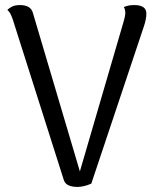

<svg xmlns="http://www.w3.org/2000/svg" viewBox="-20 -726 620 757"><path d="M286 11Q241 11 232 -15L33 -641Q30 -652 24 -665.5Q18 -679 9 -687Q17 -695 28.5 -700.5Q40 -706 59 -706Q102 -706 110 -674L308 -6H282L468 -643Q470 -650 472 -659Q474 -668 474 -675Q474 -682 472.5 -688Q471 -694 468 -698Q477 -702 486.5 -704Q496 -706 510 -706Q534 -706 546 -697Q558 -688 557 -670Q557 -661 554.5 -648.5Q552 -636 548 -624L340 -2Q324 5 310 8Q296 11 286 11Z"/></svg>

Font: Arima Thin
Style: Regular
Weight: 400
Version: Version 1.100